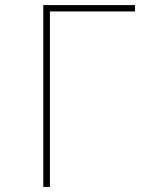

<svg xmlns="http://www.w3.org/2000/svg" viewBox="-20 -734 640 754"><path d="M150 -714H510V-689H176V0H150Z"/></svg>

Font: Noto Sans Mono UI Thin
Style: Regular
Weight: 250
Monospace: yes
Designer: Monotype Design team
Foundry: Monotype Imaging Inc.
Version: Version 1.000